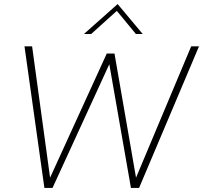

<svg xmlns="http://www.w3.org/2000/svg" viewBox="-20 -925 1000 945"><path d="M198.5 0H238.5L518 -609L624.5 0H664.5L959.5 -697H921L649.5 -50.5L543.5 -661.5H505.5L226.5 -50.5L138 -697H100.5ZM393 -757.5H428.5L555 -871.5L649 -757.5H682.5L559 -905Z"/></svg>

Font: HK Grotesk ExtraLight
Style: Italic
Weight: 200
Italic angle: -16°
Designer: Alfredo Marco Pradil
Foundry: Hanken Design Co.
Version: Version 3.001;FEAKit 1.0